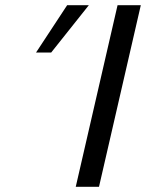

<svg xmlns="http://www.w3.org/2000/svg" viewBox="-20 -715 559 735"><path d="M118 -514 237 -695H320L176 -514ZM270 0 430 -695H519L359 0Z"/></svg>

Font: Coval
Style: Light Italic
Weight: 300
Foundry: Context Ltd
Version: Version 001.000